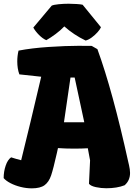

<svg xmlns="http://www.w3.org/2000/svg" viewBox="-30 -1004 736 1034"><path d="M84 -141.1Q131.3 -331.5 191.9 -590.8L74.2 -603.5Q63 -634.3 63 -673.3Q63 -703.1 69.8 -731.4Q140.6 -745.1 233.2 -751.2Q325.7 -757.3 392.1 -757.3Q439.9 -757.3 463.9 -756.8L494.6 -739.3Q576.7 -514.2 661.1 -130.4Q662.1 -126.5 664.8 -114.7Q667.5 -103 668.9 -92.5Q670.4 -82 670.4 -72.8Q670.4 -31.7 641.1 -6.3Q600.1 9.8 542 9.8Q514.6 9.8 486.8 3.9Q459 -2 449.2 -14.2L455.1 -140.1L442.9 -205.6Q411.1 -203.6 368.2 -203.6Q322.3 -203.6 282.2 -206.5L276.4 -180.2Q257.3 -95.2 245.4 -59.6Q233.4 -23.9 210.2 -6.8Q187 10.3 141.1 10.3Q111.3 10.3 81.1 2.7Q50.8 -4.9 26.4 -17.6Q2 -30.3 -10.3 -44.9Q-10.3 -80.1 0.5 -111.8Q11.2 -143.6 29.8 -156.7Q59.6 -147 84 -141.1ZM372.1 -586.4H349.6L314.5 -345.7H423.8ZM219.2 -787.6Q199.2 -796.4 179.7 -816.2Q160.2 -835.9 149.4 -855.5L248.5 -973.6Q258.8 -978.5 285.6 -981.2Q312.5 -983.9 339.4 -983.9Q360.4 -983.9 382.6 -982.4Q404.8 -981 415 -978.5L513.7 -857.4Q509.3 -846.2 495.4 -830.6Q481.4 -814.9 464.1 -802.2Q446.8 -789.6 431.2 -785.6Q367.2 -816.4 316.4 -861.8Q295.4 -839.8 269 -820.3Q242.7 -800.8 219.2 -787.6Z"/></svg>

Font: Kavoon
Style: Regular
Weight: 400
Designer: Viktoriya Grabowska
Foundry: Viktoriya Grabowska
Version: Version 1.004; ttfautohint (v1.4.1)